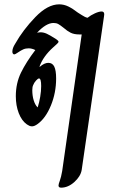

<svg xmlns="http://www.w3.org/2000/svg" viewBox="-20 -573 553 886"><path d="M461 -507Q461 -501 460 -498L357 211Q352 241 323 267Q294 293 262 293Q250 293 250 283Q250 277 256 261Q262 245 267 216L357 -414H347Q322 -414 306 -422Q290 -430 273 -445Q258 -457 249 -462Q240 -467 227 -467Q193 -467 151 -422Q161 -424 167 -424Q181 -424 195.5 -417.5Q210 -411 238 -393Q250 -385 250 -381Q250 -376 241.5 -369Q233 -362 226 -355Q179 -313 162 -265H164Q185 -283 203 -283Q222 -283 230.5 -265.5Q239 -248 239 -211Q239 -145 215 -86.5Q191 -28 154 -1Q139 10 128 10Q121 10 115.5 7.5Q110 5 104 1Q80 -16 66.5 -51Q53 -86 53 -129Q53 -189 77 -238Q101 -287 143 -342Q127 -350 112 -350Q98 -350 87 -345Q76 -340 63 -331Q50 -322 46 -322Q42 -322 39.5 -325.5Q37 -329 37 -335Q37 -351 50 -371Q86 -435 143 -494Q200 -553 253 -553Q275 -553 295.5 -543Q316 -533 339 -515Q343 -513 358 -503Q373 -493 384 -491Q399 -503 418 -511.5Q437 -520 449 -520Q461 -520 461 -507ZM160 -211Q155 -211 146 -201Q137 -191 133 -180Q129 -172 129 -157Q129 -131 135.5 -110Q142 -89 153 -78H154Q161 -99 165.5 -126Q170 -153 170 -176Q170 -211 160 -211Z"/></svg>

Font: Charm
Style: Bold
Weight: 700
Designer: Katatrad Aksorn Co.,Ltd.
Foundry: Cadson Demak Co.,Ltd.
Version: Version 1.001